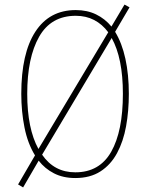

<svg xmlns="http://www.w3.org/2000/svg" viewBox="-20 -768 643 839"><path d="M543 -358Q543 -283 531 -216.5Q519 -150 491.5 -99Q464 -48 419 -19Q374 10 309 10Q256 10 216 -10.5Q176 -31 149 -66L81 51L59 38L133 -89Q101 -141 87 -211Q73 -281 73 -358Q73 -535 134.5 -629.5Q196 -724 311 -724Q361 -724 400 -705Q439 -686 467 -652L524 -748L546 -736L483 -629Q513 -580 528 -511Q543 -442 543 -358ZM99 -358Q99 -206 148 -117L453 -627Q427 -662 391.5 -680.5Q356 -699 311 -699Q203 -699 151 -607.5Q99 -516 99 -358ZM517 -358Q517 -514 468 -602L164 -92Q217 -15 309 -15Q415 -15 466 -105Q517 -195 517 -358Z"/></svg>

Font: Noto Sans Devanagari UI Condensed Thin
Style: Regular
Weight: 100
Width: 3
Designer: Jelle Bosma - Monotype Design Team
Foundry: Monotype Imaging Inc.
Version: Version 2.004; ttfautohint (v1.8.4.7-5d5b)